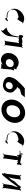

<svg xmlns="http://www.w3.org/2000/svg" viewBox="2523 -3290 790 5876"><g transform="rotate(90 2918.0 -352.0)"><path d="M478 -159C318 -159 263 -272 276 -366C289 -459 349 -489 471 -520C537 -536 568 -464 571 -488C574 -511 615 -539 618 -563C626 -595 638 -572 646 -602C649 -625 668 -655 708 -655C714 -648 727 -633 725 -636C725 -636 680 -682 579 -696C441 -714 285 -592 253 -447C219 -301 328 -184 458 -184C522 -184 537 -191 530 -141C523 -91 534 -129 584 -129C600 -137 608 -164 616 -174C632 -180 629 -181 623 -197C619 -207 629 -208 612 -198C603 -194 548 -159 478 -159Z M1082 -216 1120 -481C1128 -540 1118 -529 1109 -538C1115 -580 1106 -536 1106 -536C1121 -569 1143 -519 1161 -519C1167 -561 1256 -519 1256 -519C1280 -561 1305 -527 1315 -536C1321 -578 1314 -538 1314 -538C1309 -571 1290 -498 1288 -481L1239 -136C1242 -160 1222 -90 1212 -80C1218 -122 1214 -78 1214 -78C1231 -130 1254 -98 1272 -98C1278 -140 1317 -98 1317 -98C1340 -140 1361 -88 1369 -78C1375 -120 1371 -80 1371 -80C1369 -132 1356 -118 1359 -136L1422 -586C1430 -646 1440 -632 1450 -642C1456 -684 1449 -644 1449 -644C1444 -676 1408 -624 1391 -624C1397 -666 1308 -624 1308 -624C1314 -666 1140 -624 1140 -624C1146 -666 1063 -667 1091 -667C1101 -667 1065 -676 1057 -617C1047 -549 1045 -545 1065 -545C1092 -535 1100 -510 1109 -577C1121 -662 1076 -338 1056 -338C1047 -288 994 -253 951 -207C933 -188 840 -160 823 -152L915 -55C918 -45 922 -32 915 -21C893 7 894 5 914 5C933 2 947 -7 972 -40C1035 -98 1075 -160 1082 -216Z M1604 -256C1583 -106 1671 15 1821 15C1874 15 1870 -1 1940 -26C1959 -34 1923 -45 1964 -53C1973 -53 1925 -55 1963 -55C1967 -47 1917 -30 1953 -19C1962 -19 1915 -18 1953 -18C1961 -8 1905 9 1936 14C1945 14 1901 16 1939 16C1954 11 1923 4 1971 4H2043C2069 4 2051 14 2096 23C2105 23 2060 22 2098 22C2098 12 2046 -16 2087 -34C2096 -34 2092 -344 2130 -344C2142 -362 2109 -389 2157 -399C2166 -399 2117 -400 2155 -400C2154 -391 2078 -381 2098 -381C2098 -381 2038 -383 2045 -386C2057 -395 2043 -404 2039 -402C2038 -395 2037 -393 2058 -393C2083 -389 2088 -377 2096 -431C2103 -482 2103 -471 2084 -463C2062 -463 2064 -464 2063 -458C2059 -460 2052 -472 2027 -488C1992 -511 1949 -528 1897 -528C1747 -528 1625 -406 1604 -256ZM1792 -256C1802 -327 1862 -377 1929 -377C1995 -377 2041 -327 2031 -256C2021 -186 1964 -136 1895 -136C1823 -136 1782 -186 1792 -256Z M2932 -689C2945 -700 2972 -716 2934 -716C2868 -716 2862 -718 2785 -716H2688C2690 -713 2673 -706 2668 -702C2657 -702 2524 -568 2501 -544C2411 -445 2369 -403 2340 -276C2315 -165 2396 -76 2512 -60C2601 -26 2739 -55 2794 -180C2846 -301 2792 -382 2726 -424C2708 -465 2664 -478 2640 -478C2636 -478 2697 -542 2695 -542C2693 -542 2699 -548 2710 -560C2722 -572 2720 -571 2731 -574C2737 -574 2751 -577 2761 -578C2784 -583 2813 -595 2858 -606C2898 -624 2901 -659 2932 -689ZM2494 -239C2503 -302 2556 -348 2615 -348C2675 -348 2717 -302 2708 -239C2699 -178 2647 -133 2585 -133C2523 -133 2485 -178 2494 -239Z M3031 -364C3002 -159 3127 0 3334 0C3535 0 3709 -159 3738 -364C3767 -569 3631 -727 3436 -727C3243 -727 3060 -569 3031 -364ZM3204 -364C3219 -468 3292 -573 3415 -573C3539 -573 3580 -468 3565 -364C3550 -259 3483 -155 3356 -155C3225 -155 3189 -259 3204 -364Z M4228 -159C4068 -159 4013 -272 4026 -366C4039 -459 4099 -489 4221 -520C4287 -536 4318 -464 4321 -488C4324 -511 4365 -539 4368 -563C4376 -595 4388 -572 4396 -602C4399 -625 4418 -655 4458 -655C4464 -648 4477 -633 4475 -636C4475 -636 4430 -682 4329 -696C4191 -714 4035 -592 4003 -447C3969 -301 4078 -184 4208 -184C4272 -184 4287 -191 4280 -141C4273 -91 4284 -129 4334 -129C4350 -137 4358 -164 4366 -174C4382 -180 4379 -181 4373 -197C4369 -207 4379 -208 4362 -198C4353 -194 4298 -159 4228 -159Z M4666 -563C4686 -563 4737 -561 4727 -493C4735 -425 4795 -570 4787 -510C4777 -442 4795 -580 4785 -512C4774 -434 4771 -541 4759 -455L4710 -110C4698 -24 4695 -133 4684 -54C4674 14 4695 -120 4685 -52C4677 7 4735 -140 4742 -72C4732 -4 4798 -140 4788 -72C4795 -4 4850 -131 4839 -52C4829 16 4852 -122 4842 -54C4834 5 4837 -160 4830 -110L4879 -455C4872 -404 4877 -572 4869 -512C4859 -444 4877 -578 4867 -510C4856 -432 4913 -561 4921 -493C4911 -425 4981 -561 4971 -493C4978 -425 5035 -551 5024 -472C5014 -404 5037 -543 5027 -475C5019 -416 5021 -580 5014 -530L5019 -560C5012 -510 5055 -675 5047 -616C5037 -548 5055 -686 5045 -618C5034 -539 5013 -666 4986 -598C4976 -530 4702 -666 4692 -598C4664 -530 4638 -538 4649 -548C4669 -548 4667 -548 4677 -616C4685 -675 4703 -648 4720 -630C4740 -630 4737 -601 4739 -618C4739 -617 4723 -580 4652 -580C4592 -580 4592 -577 4590 -560C4598 -553 4628 -563 4666 -563Z M5535 -274C5631 -396 5688 -496 5706 -502C5699 -449 5715 -554 5708 -501C5692 -388 5656 -390 5637 -254L5614 -93C5604 -22 5598 -99 5589 -35C5582 18 5594 -90 5587 -37C5590 6 5636 -108 5646 -55C5639 -2 5699 -108 5692 -55C5703 -2 5755 -101 5746 -37C5739 16 5751 -88 5744 -35C5728 8 5739 -128 5734 -93L5797 -544C5792 -509 5819 -644 5823 -601C5816 -548 5832 -652 5825 -599C5816 -536 5791 -634 5766 -581C5759 -528 5711 -634 5704 -581C5697 -528 5687 -637 5678 -589C5671 -536 5688 -644 5681 -591C5675 -534 5681 -622 5669 -564C5662 -511 5518 -415 5511 -362C5450 -240 5394 -250 5378 -137C5371 -84 5382 -191 5375 -138C5393 -144 5441 -353 5445 -382L5467 -544C5462 -509 5489 -644 5492 -600C5485 -547 5501 -652 5494 -599C5485 -536 5460 -634 5436 -581C5429 -528 5397 -634 5390 -581C5365 -528 5351 -642 5336 -599C5329 -546 5344 -654 5337 -601C5328 -538 5357 -615 5347 -544C5340 -491 5277 -38 5296 -38C5313 -20 5292 9 5303 -68C5315 -153 5314 -158 5294 -158C5285 -168 5314 -175 5291 -122C5250 -69 5310 -69 5317 -122C5324 -175 5349 -172 5331 -168C5311 -168 5307 -164 5295 -79C5282 2 5291 -13 5315 -18C5334 -18 5494 -221 5535 -274Z"/></g></svg>

Font: Hussar Przerywany
Style: Obl
Weight: 400
Foundry: Cannot Into Space Fonts
Version: Version 0.982